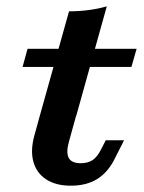

<svg xmlns="http://www.w3.org/2000/svg" viewBox="-20 -569 450 600"><path d="M313.7 -549.2 218.6 -208.2H104.7L195.7 -533.6Q260.9 -533.9 313.7 -549.2ZM66 -416.4H406.9L390.7 -359.9H50.6ZM87.6 -146.2 104.7 -208.2H218.1L195.5 -126.6Q185.8 -91.9 194.9 -75.4Q204 -58.9 232.2 -58.9Q254 -58.9 268.9 -68.5Q283.8 -78.2 295.1 -100.8L310.5 -130.6H367.7L337.9 -71.8Q316.9 -29.8 283.3 -9.3Q249.7 11.3 201.3 11.3Q154.3 11.3 124.1 -8.6Q93.9 -28.5 84.2 -64Q74.6 -99.5 87.6 -146.2Z"/></svg>

Font: Playfair Micro SmCond SmLight
Style: Italic
Weight: 360
Width: 4
Italic angle: -15.6°
Designer: Claus Eggers Sørensen
Foundry: Claus Eggers Sørensen
Version: Version 2.203;Glyphs 3.3 (3326)